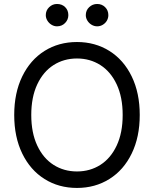

<svg xmlns="http://www.w3.org/2000/svg" viewBox="-20 -926 767 956"><path d="M363.3 9.8Q272.5 9.8 201.7 -34.7Q130.9 -79.1 90.8 -161.4Q50.8 -243.7 50.8 -353.5Q50.8 -463.4 90.8 -545.7Q130.9 -627.9 201.7 -672.4Q272.5 -716.8 363.3 -716.8Q453.6 -716.8 524.7 -672.4Q595.7 -627.9 635.7 -545.7Q675.8 -463.4 675.8 -353.5Q675.8 -243.7 635.7 -161.4Q595.7 -79.1 524.7 -34.7Q453.6 9.8 363.3 9.8ZM363.3 -634.8Q298.3 -634.8 246.8 -602.1Q195.3 -569.3 165.5 -505.9Q135.7 -442.4 135.7 -353.5Q135.7 -264.6 165.5 -201.2Q195.3 -137.7 246.8 -105Q298.3 -72.3 363.3 -72.3Q428.2 -72.3 479.7 -105Q531.2 -137.7 561 -201.2Q590.8 -264.6 590.8 -353.5Q590.8 -442.4 561 -505.9Q531.2 -569.3 479.7 -602.1Q428.2 -634.8 363.3 -634.8ZM208 -850.6Q208 -874 224.6 -890.1Q241.2 -906.2 263.7 -906.2Q288.6 -906.2 304.4 -890.6Q320.3 -875 320.3 -850.6Q320.3 -828.1 304.2 -811.5Q288.1 -794.9 263.7 -794.9Q249.5 -794.9 236.6 -802.7Q223.6 -810.5 215.8 -823.5Q208 -836.4 208 -850.6ZM407.2 -850.6Q407.2 -874.5 424.1 -890.4Q440.9 -906.2 463.9 -906.2Q487.3 -906.2 503.4 -890.4Q519.5 -874.5 519.5 -850.6Q519.5 -835.9 512.2 -823.2Q504.9 -810.5 491.9 -802.7Q479 -794.9 463.9 -794.9Q449.2 -794.9 436 -802.7Q422.9 -810.5 415 -823.5Q407.2 -836.4 407.2 -850.6Z"/></svg>

Font: Pretendard GOV
Style: Regular
Weight: 400
Designer: Base glyphs from Inter by Rasmus Andersson; Hangeul glyphs from Noto Sans CJK(Source Han Sans) by Jang Soo-young and Kan
Foundry: Kil Hyung-jin
Version: Version 1.309